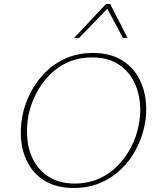

<svg xmlns="http://www.w3.org/2000/svg" viewBox="-20 -927 776 953"><path d="M346 6Q267 6 212 -24Q157 -54 125.5 -106Q94 -158 86 -222.5Q78 -287 92 -356Q104 -415 133 -470Q162 -525 206 -569Q250 -613 309 -638.5Q368 -664 441 -664Q522 -664 577.5 -632.5Q633 -601 664 -548.5Q695 -496 703 -431.5Q711 -367 697 -301Q684 -240 654.5 -184.5Q625 -129 580.5 -86.5Q536 -44 477.5 -19Q419 6 346 6ZM351 -16Q416 -16 469.5 -39.5Q523 -63 563 -103.5Q603 -144 629.5 -194.5Q656 -245 667 -299Q681 -361 674 -422Q667 -483 639 -532.5Q611 -582 561 -612Q511 -642 437 -642Q371 -642 318 -618.5Q265 -595 225.5 -554.5Q186 -514 160 -463.5Q134 -413 122 -359Q110 -297 116 -235.5Q122 -174 150 -125Q178 -76 228 -46Q278 -16 351 -16ZM348 -739 506 -907H527L520 -891L373 -739ZM590 -739 509 -891 506 -907H527L613 -739Z"/></svg>

Font: Ysabeau Office Thin
Style: Italic
Weight: 250
Italic angle: -12°
Designer: Christian Thalmann (Catharsis Fonts)
Version: Version 2.001;gftools[0.9.30]; featfreeze: tnum,lnum,ss02